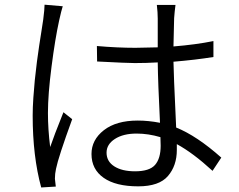

<svg xmlns="http://www.w3.org/2000/svg" viewBox="-20 -786 1040 835"><path d="M173.8 -765.6 252.9 -758.8Q247.1 -741.2 237.3 -697.3Q219.7 -617.2 204.1 -496.1Q188.5 -375 188.5 -294.9Q188.5 -223.6 198.2 -146.5Q213.9 -193.4 255.9 -297.9L293.9 -267.6Q233.4 -101.6 223.6 -51.8Q218.8 -30.3 218.8 -8.8Q218.8 -3.9 220.7 8.3Q222.7 20.5 222.7 25.4L159.2 29.3Q122.1 -106.4 122.1 -283.2Q122.1 -318.4 125 -360.4Q127.9 -402.3 131.3 -437Q134.8 -471.7 140.6 -517.6Q146.5 -563.5 150.4 -587.4Q154.3 -611.3 160.6 -652.8Q167 -694.3 168 -701.2Q173.8 -746.1 173.8 -765.6ZM678.7 -152.3Q678.7 -175.8 677.7 -189.5Q625 -205.1 574.2 -205.1Q515.6 -205.1 479.5 -181.6Q443.4 -158.2 443.4 -122.1Q443.4 -84 477.1 -62.5Q510.7 -41 567.4 -41Q629.9 -41 654.3 -68.8Q678.7 -96.7 678.7 -152.3ZM942.4 -100.6 904.3 -43Q819.3 -121.1 749 -159.2V-133.8Q749 -65.4 710.4 -20.5Q671.9 24.4 581.1 24.4Q483.4 24.4 430.7 -12.7Q377.9 -49.8 377.9 -116.2Q377.9 -177.7 431.6 -219.7Q485.4 -261.7 579.1 -261.7Q625 -261.7 675.8 -252Q667 -429.7 666 -514.6Q616.2 -511.7 566.4 -511.7Q534.2 -511.7 402.3 -518.6L401.4 -585.9Q490.2 -578.1 568.4 -578.1Q599.6 -578.1 666 -580.1V-705.1Q666 -731.4 662.1 -764.6H743.2Q739.3 -735.4 737.3 -707Q737.3 -700.2 734.4 -584Q831.1 -591.8 908.2 -607.4V-538.1Q829.1 -525.4 734.4 -517.6Q734.4 -481.4 746.1 -231.4Q835.9 -195.3 942.4 -100.6Z"/></svg>

Font: GenEi Gothic M SemiLight
Style: Regular
Weight: 350
Designer: o_tamon (Modified); [Source Han Sans]
Ryoko NISHIZUKA  (kana & ideographs); Paul D. Hunt (Latin, Greek & Cyrillic); Wenl
Version: Version 1.1a;Original Version 1.004